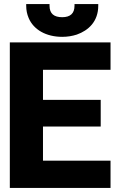

<svg xmlns="http://www.w3.org/2000/svg" viewBox="-20 -918 584 938"><path d="M28 0H520V-133H190V-300H472V-430H190V-577H520V-711H28ZM108 -890C108 -868 112 -849 120 -830C144 -773 205 -738 284 -738C310 -738 333 -742 355 -749C412 -769 460 -813 460 -890V-898H344V-890C344 -853 324 -834 284 -834C244 -834 222 -851 222 -890V-898H108Z"/></svg>

Font: Asimov Pro
Style: Blk
Weight: 900
Designer: Google
Version: Version 2.000980; 2014